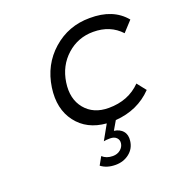

<svg xmlns="http://www.w3.org/2000/svg" viewBox="-133 -643 914 972"><g transform="rotate(-20 323.5 -157.0)"><path d="M155.8 -263.2Q172.9 -380.9 256.8 -454.8Q340.8 -528.8 455.1 -528.8Q582 -530.3 647 -451.2L596.2 -396Q540 -457 448.2 -457Q366.2 -457 305.9 -403.1Q245.6 -349.1 232.9 -263.2Q220.2 -177.2 265.1 -122.6Q310.1 -67.9 392.1 -67.9Q498 -67.9 564.9 -136.2L603 -87.9Q524.9 -6.8 403.8 2L376 49.8Q406.7 53.7 423.6 73.7Q440.4 93.8 436 126Q431.2 166 400.1 190.4Q369.1 214.8 326.2 214.8Q278.8 214.8 248 190.9L272 147.9Q293.5 168 328.1 168Q352.5 168 369.1 154.3Q385.7 140.6 388.2 121.1Q390.6 103.5 378.9 91.3Q367.2 79.1 344.2 79.1Q323.2 79.1 310.1 82L355 2Q251 -6.3 195.6 -79.3Q140.1 -152.3 155.8 -263.2Z"/></g></svg>

Font: Trueno Light
Style: Italic
Weight: 300
Designer: Julieta Ulanovsky
Foundry: Julieta Ulanovsky
Version: Version 3.001b | FøM Fix